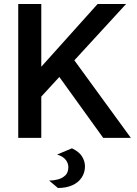

<svg xmlns="http://www.w3.org/2000/svg" viewBox="-20 -688 684 958"><path d="M71 0V-668H186V-355L467 -668H609L351 -387L633 0H495L276 -304L186 -206V0ZM269 250 225 213Q246 213 268 207.5Q290 202 305.5 187.5Q321 173 321 146Q321 126 307.5 109Q294 92 265 83L339 52Q375 69 389.5 93Q404 117 404 142Q404 173 387.5 198Q371 223 340.5 236.5Q310 250 269 250Z"/></svg>

Font: Atkinson Hyperlegible Next Medium
Style: Regular
Weight: 500
Designer: Elliott Scott, Megan Eiswerth, Linus Boman, Theodore Petrosky, Letters from Sweden
Foundry: Applied Design Works, Letters from Sweden
Version: Version 2.001